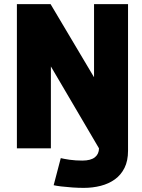

<svg xmlns="http://www.w3.org/2000/svg" viewBox="-20 -720 690 932"><path d="M386.5 192Q360.5 192 331.2 190Q302 188 277.2 185Q252.5 182 240.5 179L275 47.5Q281 49 292.2 51.2Q303.5 53.5 318 55.5Q332.5 57.5 348.2 58.5Q364 59.5 379.5 59.5Q400 59.5 415.2 55.5Q430.5 51.5 440.5 43.5Q450.5 35.5 455.5 24.5Q460.5 13.5 460.5 0L227 -397.5V0H62V-700H225.5L436.5 -345V-700H601.5V12Q601.5 60.5 584.5 94.8Q567.5 129 537.8 150.5Q508 172 469 182Q430 192 386.5 192Z"/></svg>

Font: Trispace Thin
Style: Bold
Weight: 700
Version: Version 1.210